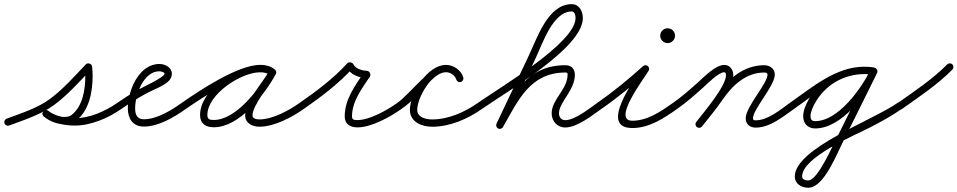

<svg xmlns="http://www.w3.org/2000/svg" viewBox="-38 -585 4588 920"><path d="M6.2 16.4C6.2 16.4 6.2 16.4 6.2 16.4C79.6 -11.2 158.9 -35.9 222.4 -82.9C287.7 -131.3 342.6 -193.8 398.6 -252.4C403.3 -257.3 395.5 -263.3 386.6 -266.3C377.8 -269.4 367.9 -269.5 368.6 -262.7C370 -248.5 370.8 -234.4 370.8 -220C370.8 -155.9 358.3 -74.1 303.5 -33C294.6 -26.3 281.6 -24.6 270.8 -24.6C242.9 -24.6 215.5 -36.5 193.9 -53.7C184.8 -60.9 174.9 -57.8 169.4 -51C163.9 -44.3 162.9 -33.9 171.9 -26.5C210 5 271.7 16.7 319.8 16.7C397.8 16.7 479.5 -18.6 543 -62.6C550.9 -68.1 552.9 -79 547.4 -87C541.9 -94.9 531 -96.9 523 -91.4C523 -91.4 523 -91.4 523 -91.4C465.5 -51.4 390.6 -18.3 319.8 -18.3C280.2 -18.3 225.8 -27.4 194.1 -53.5C185.2 -60.9 175.2 -57.7 169.6 -50.8C164.1 -44 163.1 -33.5 172.1 -26.3C199.9 -4.2 235 10.4 270.8 10.4C289.5 10.4 309.4 6.4 324.5 -5C389 -53.4 405.8 -144 405.8 -220C405.8 -235.5 404.9 -250.8 403.4 -266.2C402.7 -273 397.6 -278 391.4 -280.1C385.2 -282.3 378 -281.5 373.4 -276.6C318.8 -219.5 265.2 -158.2 201.6 -111.1C140.9 -66.1 64.1 -42.8 -6.2 -16.4C-15.2 -13 -19.8 -2.9 -16.4 6.2C-13 15.2 -2.9 19.8 6.2 16.4Z M543 -62.6C543 -62.6 543 -62.6 543 -62.6C583.3 -90.8 625 -116.8 668.3 -140C699.7 -156.8 745.9 -172.3 771.1 -197.6C780.4 -207.1 785.5 -218.7 785.5 -232C785.5 -262.1 752.3 -278.5 726 -278.5C626.8 -278.5 574.5 -149.9 574.5 -66C574.5 -17.5 598 21.5 651 21.5C722.1 21.5 796.1 -23.3 852.1 -62.7C860 -68.3 861.9 -79.2 856.3 -87.1C850.7 -95 839.8 -96.9 831.9 -91.3C782.5 -56.5 714.1 -13.5 651 -13.5C618.1 -13.5 609.5 -36.9 609.5 -66C609.5 -129 648.7 -243.5 726 -243.5C731.2 -243.5 750.5 -239.6 750.5 -232C750.5 -214.1 634.7 -161.7 617.9 -152C585.4 -133.2 553.8 -112.8 523 -91.4C515.1 -85.8 513.1 -74.9 518.6 -67C524.2 -59.1 535.1 -57.1 543 -62.6Z M827.6 -67C833.2 -59.1 844.1 -57.1 852 -62.6C926.8 -114.8 1117.1 -239.3 1209.6 -239.3C1225.4 -239.3 1241.8 -236.1 1254.8 -226.8C1263.9 -220.3 1273.4 -224.9 1278.3 -232.4C1283.2 -240 1283.4 -250.6 1273.8 -256.1C1252 -268.8 1234.1 -273.6 1208.3 -273.6C1097 -273.6 920.6 -153.6 920.6 -34.2C920.6 7.6 947.9 24.8 986.7 24.8C1110.3 24.8 1229.9 -132 1283.4 -229.6C1289 -239.8 1284.1 -249.1 1276.4 -253.3C1268.7 -257.6 1258.3 -256.6 1252.7 -246.4C1218.8 -184.7 1136.8 -100.3 1136.8 -31.6C1136.8 6 1172.2 22.2 1205 22.2C1275.9 22.2 1360.4 -22.7 1417.1 -62.7C1425 -68.3 1426.9 -79.2 1421.3 -87.1C1415.7 -95 1404.8 -96.9 1396.9 -91.3C1346.5 -55.7 1268.2 -12.8 1205 -12.8C1193.2 -12.8 1171.8 -15.8 1171.8 -31.6C1171.8 -81.1 1255.7 -179.1 1283.3 -229.6C1289 -239.8 1284.1 -249.1 1276.4 -253.3C1268.7 -257.5 1258.2 -256.6 1252.6 -246.4C1206.4 -161.9 1094.6 -10.2 986.7 -10.2C967.1 -10.2 955.6 -12.6 955.6 -34.2C955.6 -133.4 1117 -238.6 1208.3 -238.6C1228.1 -238.6 1239.9 -235.3 1256.2 -225.9C1265.8 -220.3 1275.1 -224.4 1279.7 -231.5C1284.3 -238.6 1284.2 -248.8 1275.2 -255.2C1256.2 -268.8 1232.7 -274.3 1209.6 -274.3C1101.7 -274.3 918.1 -151.4 832 -91.4C824.1 -85.8 822.1 -74.9 827.6 -67Z M1417 -62.6C1417 -62.6 1417 -62.6 1417 -62.6C1498 -119 1586 -184.7 1652 -258.3C1655.5 -262.1 1647.1 -265.4 1638.5 -266.6C1629.9 -267.8 1621 -266.9 1623.3 -262.3C1640.6 -227 1682.2 -212.5 1719.1 -210.5C1724.9 -210.2 1723.1 -219.4 1719 -227.5C1715 -235.6 1708.6 -242.5 1705.4 -237.6C1662.8 -173.1 1613.7 -108.2 1613.7 -27.1C1613.7 10.5 1640.7 25.4 1675.1 25.4C1741.4 25.4 1832.7 -25.1 1885.2 -62.8C1893.1 -68.4 1894.9 -79.3 1889.2 -87.2C1883.6 -95.1 1872.7 -96.9 1864.8 -91.2C1864.8 -91.2 1864.8 -91.2 1864.8 -91.2C1818.7 -58.2 1733.3 -9.6 1675.1 -9.6C1660.3 -9.6 1648.7 -10.3 1648.7 -27.1C1648.7 -100 1696.3 -160.3 1734.6 -218.4C1737.8 -223.3 1737.3 -229.9 1734.6 -235.4C1731.8 -240.8 1726.8 -245.2 1720.9 -245.5C1697.5 -246.7 1666 -254.7 1654.7 -277.7C1652.4 -282.3 1647 -285.2 1641.2 -286C1635.5 -286.8 1629.4 -285.5 1626 -281.7C1561.8 -210.2 1475.8 -146.1 1397 -91.4C1389.1 -85.9 1387.1 -75 1392.6 -67C1398.1 -59.1 1409 -57.1 1417 -62.6Z M1860.6 -67C1866.2 -59.1 1877.1 -57.1 1885 -62.6C1912.7 -81.9 1938.1 -104.1 1962 -127.9C1995.2 -161.1 2047.8 -239 2098.7 -239C2119.5 -239 2142.2 -224.5 2148.2 -204.1C2150.9 -194.8 2160.6 -189.5 2169.9 -192.2C2179.2 -194.9 2184.5 -204.6 2181.8 -213.9C2181.8 -213.9 2181.8 -213.9 2181.8 -213.9C2171.5 -249.2 2135 -274 2098.7 -274C2025.9 -274 1929.8 -136.6 1865 -91.4C1857.1 -85.8 1855.1 -74.9 1860.6 -67ZM2169.9 -192.2C2179.2 -194.9 2184.5 -204.6 2181.8 -213.9C2171.5 -249.2 2135.1 -274 2098.7 -274C2010.5 -274 1926.1 -137.6 1926.1 -58.7C1926.1 -0.8 1982.5 22.3 2032.6 22.3C2117.9 22.3 2202.1 -14.5 2271 -62.7C2278.9 -68.2 2280.9 -79.1 2275.3 -87C2269.8 -94.9 2258.9 -96.9 2251 -91.3C2251 -91.3 2251 -91.3 2251 -91.3C2188.1 -47.3 2110.6 -12.7 2032.6 -12.7C2003.4 -12.7 1961.1 -21.9 1961.1 -58.7C1961.1 -117.8 2031.3 -239 2098.7 -239C2119.6 -239 2142.2 -224.5 2148.2 -204.1C2150.9 -194.8 2160.6 -189.5 2169.9 -192.2Z M2246.7 -67C2252.2 -59 2263.1 -57.1 2271 -62.7C2397 -150.9 2754.8 -355.4 2754.8 -498.7C2754.8 -530.8 2737.8 -565.1 2701.5 -565.1C2588.6 -565.1 2537.6 -407.1 2496.7 -320.5C2496.7 -320.5 2496.7 -320.5 2496.7 -320.5C2496.7 -320.5 2496.7 -320.5 2496.7 -320.5C2444.9 -211.2 2393 -101.8 2341.2 7.5C2337 16.2 2340.8 26.7 2349.5 30.8C2358.2 35 2368.7 31.2 2372.8 22.5C2372.8 22.5 2372.8 22.5 2372.8 22.5C2424.6 -86.8 2476.5 -196.2 2528.3 -305.5C2528.3 -305.5 2528.3 -305.5 2528.3 -305.5C2528.3 -305.5 2528.3 -305.5 2528.3 -305.5C2562 -376.8 2611.3 -530.1 2701.5 -530.1C2716.5 -530.1 2719.8 -510 2719.8 -498.7C2719.8 -379.6 2364.8 -171.1 2251 -91.3C2243 -85.8 2241.1 -74.9 2246.7 -67ZM2372.2 23.7C2372.2 23.7 2372.2 23.7 2372.2 23.7C2443.7 -101.8 2501.3 -237.5 2671.1 -237.5C2680.3 -237.5 2681.6 -236.2 2681.6 -226.9C2681.6 -157.1 2605.4 -108.5 2605.4 -42.2C2605.4 -4.8 2631.7 25.8 2670.2 25.8C2727.6 25.8 2798.8 -31.7 2843 -62.7C2851 -68.2 2852.9 -79.1 2847.3 -87C2841.8 -95 2830.9 -96.9 2823 -91.3C2823 -91.3 2823 -91.3 2823 -91.3C2786.9 -66.1 2717.5 -9.2 2670.2 -9.2C2651.2 -9.2 2640.4 -24 2640.4 -42.2C2640.4 -94.6 2716.6 -152.3 2716.6 -226.9C2716.6 -255.3 2699.5 -272.5 2671.1 -272.5C2485.4 -272.5 2420.4 -131.5 2341.8 6.3C2337 14.7 2339.9 25.4 2348.3 30.2C2356.7 35 2367.4 32.1 2372.2 23.7Z M2842.9 -62.6C2842.9 -62.6 2842.9 -62.6 2842.9 -62.6C2920.7 -116.3 2996.6 -178.8 3066.7 -242C3074.1 -248.7 3070.1 -258.5 3062.9 -264.5C3055.7 -270.5 3045.3 -272.7 3040.1 -264.2C3001.8 -201.9 2829.3 28.5 2992 28.5C3072.9 28.5 3142.3 -17.8 3206.1 -62.7C3214 -68.3 3215.9 -79.2 3210.3 -87.1C3204.7 -95 3193.8 -96.9 3185.9 -91.3C3185.9 -91.3 3185.9 -91.3 3185.9 -91.3C3128.8 -51.1 3064.7 -6.5 2992 -6.5C2895.2 -6.5 3041.1 -199.1 3069.9 -245.8C3075.1 -254.4 3072.2 -263.2 3066.1 -268.3C3060 -273.4 3050.7 -274.7 3043.3 -268C2974.3 -205.8 2899.5 -144.2 2823.1 -91.4C2815.1 -85.9 2813.1 -75 2818.6 -67.1C2824.1 -59.1 2835 -57.1 2842.9 -62.6ZM3161.5 -414C3161.5 -413.7 3161.3 -413.5 3161 -413.5C3160.7 -413.5 3160.5 -413.7 3160.5 -414C3160.5 -414.3 3160.7 -414.5 3161 -414.5C3161.3 -414.5 3161.5 -414.3 3161.5 -414ZM3125.5 -414C3125.5 -394.4 3141.4 -378.5 3161 -378.5C3180.6 -378.5 3196.5 -394.4 3196.5 -414C3196.5 -433.6 3180.6 -449.5 3161 -449.5C3141.4 -449.5 3125.5 -433.6 3125.5 -414Z M3181.6 -67C3187.1 -59.1 3198 -57.1 3206 -62.6C3250.2 -93.3 3290.5 -129.3 3330.6 -165C3350.5 -182.7 3404.6 -238.8 3432.7 -238.8C3439.9 -238.8 3440.6 -229.9 3440.6 -224.4C3440.6 -171.2 3334.3 -47.2 3298.2 -0.7C3292.3 6.9 3293.6 17.9 3301.3 23.8C3308.9 29.7 3319.9 28.4 3325.8 20.7C3368.6 -34.3 3475.6 -157.5 3475.6 -224.4C3475.6 -250.1 3460.8 -273.8 3432.7 -273.8C3390.4 -273.8 3336.9 -217.5 3307.4 -191.2C3268.3 -156.4 3229.1 -121.2 3186 -91.4C3178.1 -85.9 3176.1 -75 3181.6 -67ZM3325.7 20.9C3325.7 20.9 3325.7 20.9 3325.7 20.9C3358.9 -20.8 3393.3 -62.1 3423.4 -106.1C3470.6 -175 3535.6 -237.5 3624.2 -237.5C3631 -237.5 3639.6 -235.7 3639.6 -227.5C3639.6 -184.6 3535.2 -73.1 3535.2 -18.6C3535.2 10.2 3555 26.5 3583 26.5C3650.7 26.5 3713.2 -25.2 3766.1 -62.7C3774 -68.3 3775.9 -79.2 3770.3 -87.1C3764.7 -95 3753.8 -96.9 3745.9 -91.3C3699.9 -58.6 3641.5 -8.5 3583 -8.5C3574.1 -8.5 3570.2 -9.5 3570.2 -18.6C3570.2 -62.4 3674.6 -173.5 3674.6 -227.5C3674.6 -256 3650.8 -272.5 3624.2 -272.5C3523.4 -272.5 3448.5 -204.8 3394.6 -125.9C3364.9 -82.5 3331 -42 3298.3 -0.9C3292.3 6.6 3293.5 17.7 3301.1 23.7C3308.6 29.7 3319.7 28.5 3325.7 20.9Z M3741.6 -67C3747.2 -59.1 3758.1 -57.1 3766 -62.6C3865.2 -131.8 3976.1 -230.3 4102.3 -230.3C4115.7 -230.3 4128.6 -229.3 4141.8 -227.6C4151.4 -226.4 4160.2 -233.3 4161.4 -242.8C4162.6 -252.4 4155.7 -261.2 4146.2 -262.4C4131.5 -264.2 4117.2 -265.3 4102.3 -265.3C3966.9 -265.3 3852.1 -165.4 3746 -91.4C3738.1 -85.8 3736.1 -74.9 3741.6 -67ZM4146.5 -262.3C4146.5 -262.3 4146.5 -262.3 4146.5 -262.3C4133 -264.3 4119.9 -265.2 4106.2 -265.2C3992.9 -265.2 3891 -206.3 3836.2 -107C3823.5 -84.1 3810.6 -55.1 3810.6 -28.4C3810.6 6.1 3832.5 30.5 3867.7 30.5C3996.4 30.5 4115.9 -135 4164.7 -235.3C4169 -244 4165.4 -254.5 4156.7 -258.7C4148 -263 4137.5 -259.4 4133.3 -250.7C4091.2 -164.3 3980.4 -4.5 3867.7 -4.5C3851.8 -4.5 3845.6 -13 3845.6 -28.4C3845.6 -48.8 3857.2 -72.8 3866.8 -90.2C3915.5 -178.3 4005.6 -230.2 4106.2 -230.2C4118.2 -230.2 4129.7 -229.4 4141.5 -227.7C4151.1 -226.3 4160 -232.9 4161.3 -242.5C4162.7 -252.1 4156.1 -261 4146.5 -262.3ZM4156.8 -258.7C4148.1 -263 4137.6 -259.4 4133.3 -250.8C4082.4 -147.7 4031.4 -44.7 3980.3 58.2C3980.3 58.2 3980.4 58.1 3980.5 57.9C3980.6 57.8 3980.6 57.6 3980.6 57.6C3952.9 108.6 3881.3 279.6 3834.8 279.6C3822.4 279.6 3805.5 275.5 3805.5 260.4C3805.5 167.8 4059.2 62.7 4133.2 24.4C4184.2 -2 4235 -29.6 4282.1 -62.7C4290 -68.2 4291.9 -79.1 4286.3 -87.1C4280.8 -95 4269.9 -96.9 4261.9 -91.3C4145.8 -9.8 3770.5 126.8 3770.5 260.4C3770.5 296.3 3802.4 314.6 3834.8 314.6C3913.6 314.6 3975.2 140.8 4011.4 74.4C4011.4 74.4 4011.4 74.2 4011.5 74.1C4011.6 73.9 4011.7 73.8 4011.7 73.8C4062.8 -29.2 4113.8 -132.2 4164.7 -235.2C4169 -243.9 4165.4 -254.4 4156.8 -258.7Z M4257.7 -65.5C4263.3 -57.6 4274.3 -55.8 4282.1 -61.4C4365.2 -120.4 4453.9 -179 4525.5 -251.7C4532.3 -258.6 4532.2 -269.7 4525.3 -276.5C4518.4 -283.3 4507.3 -283.2 4500.5 -276.3C4430.4 -205 4343.2 -147.7 4261.9 -89.9C4254 -84.3 4252.1 -73.4 4257.7 -65.5Z"/></svg>

Font: FRB American Cursive Guidelines
Style: Italic
Weight: 400
Italic angle: -25°
Version: Version 2.0;Modular Font Editor K font №1